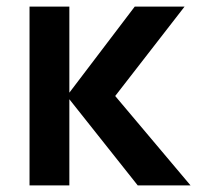

<svg xmlns="http://www.w3.org/2000/svg" viewBox="-20 -560 596 580"><path d="M181.8 -269.9 396 0H555.5L328 -270L537.5 -540H387ZM69.2 0H189.5V-540H69.2Z"/></svg>

Font: Vela Sans GX ExtLt
Style: Regular
Weight: 200
Designer: Principal design: Mikhail Sharanda - project Manrope.
Design modification: Ravid Balaliev
Foundry: Mikhail Sharanda
Version: Version 1.001